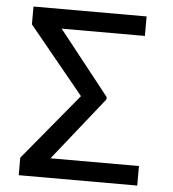

<svg xmlns="http://www.w3.org/2000/svg" viewBox="-52 -760 728 807"><g transform="rotate(5 312.5 -356.0)"><path d="M396.3 -359.4V-349.4L183.6 -82.4H556.8V0H56.8V-73.9L288.4 -353.7L56.8 -636.4V-711.6H534.1V-629.3H182.9Z"/></g></svg>

Font: Interface
Style: Regular
Weight: 400
Designer: Rasmus Andersson
Foundry: rsms
Version: Version 1.8